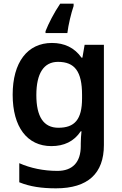

<svg xmlns="http://www.w3.org/2000/svg" viewBox="-20 -786 666 1046"><path d="M381 -753V-766H308C274 -716 244 -657 228 -616V-606H347C352 -649 368 -716 381 -753ZM263 -552C129 -552 49 -446 49 -270C49 -94 128 10 260 10C328 10 383 -15 420 -71H424C422 -55 420 -24 420 -4V10C420 98 375 145 293 145C217 145 146 130 85 103V207C144 231 208 240 285 240C459 240 546 159 546 4V-542H441L429 -472H424C386 -526 331 -552 263 -552ZM296 -449C387 -449 427 -397 427 -269V-250C427 -134 386 -90 298 -90C217 -90 178 -151 178 -268C178 -387 219 -449 296 -449Z"/></svg>

Font: Noto Sans Sinhala SemiBold
Style: Regular
Weight: 600
Designer: Jelle Bosma - Monotype Design Team
Foundry: Monotype Imaging Inc.
Version: Version 2.006